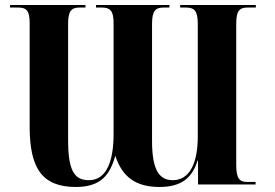

<svg xmlns="http://www.w3.org/2000/svg" viewBox="-20 -734 1096 764"><path d="M282 10C386 10 418 -43 439 -114C466 -31 519 10 615 10C701 10 745 -26 766 -95H768V0H997V-10H963C933 -10 920 -24 920 -77V-638C920 -691 932 -704 966 -704H998V-714H697V-704H719C754 -704 767 -691 767 -638V-192C767 -81 733 -17 667 -17C612 -17 585 -61 585 -173V-638C585 -691 598 -704 632 -704H654V-714H362V-704H384C419 -704 432 -691 432 -642V-201C432 -87 401 -17 334 -17C274 -17 251 -57 251 -179V-638C251 -691 264 -704 297 -704H320V-714H20V-704H52C86 -704 98 -691 98 -642V-231C98 -66 146 10 282 10Z"/></svg>

Font: Noto Serif Display Condensed ExtraBold
Style: Regular
Weight: 800
Width: 3
Designer: Monotype Design Team
Foundry: Monotype Imaging Inc.
Version: Version 2.009